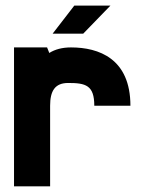

<svg xmlns="http://www.w3.org/2000/svg" viewBox="-20 -655 508 675"><path d="M241.2 -635.3 165 -536.6H272.5L368.2 -635.3ZM229.5 -488.3C198.7 -488.3 173.3 -481.4 153.3 -468.8L145.5 -488.3H29.3V0H156.2V-283.2C156.2 -335 172.9 -363.3 219.7 -363.3C281.2 -363.3 311.5 -355.5 311.5 -283.2H438.5C438.5 -449.2 327.1 -488.3 229.5 -488.3Z"/></svg>

Font: Saman Dere
Style: Regular
Weight: 400
Designer: Tuna Ça_lar Gümü_
Foundry: Tuna Ça_lar Gümü_
Version: Version 1.001;hotconv 1.0.109;makeotfexe 2.5.65596